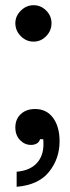

<svg xmlns="http://www.w3.org/2000/svg" viewBox="-20 -547 270 738"><path d="M39 -458Q39 -485 60 -506Q81 -527 109 -527Q137 -527 157.5 -506.5Q178 -486 178 -458Q178 -429 157.5 -408Q137 -387 109 -387Q81 -387 60 -408Q39 -429 39 -458ZM44 113Q94 109 120.5 81Q147 53 147 8Q147 -5 146 -12H134Q131 -1 121.5 4.5Q112 10 99 10Q75 10 57 -8.5Q39 -27 39 -57Q39 -89 60 -108.5Q81 -128 115 -128Q159 -128 184 -94Q209 -60 209 -4Q209 63 168.5 113.5Q128 164 44 171Z"/></svg>

Font: Open Sauce Sans Medium
Style: Regular
Weight: 500
Designer: Alfredo Marco Pradil
Foundry: Creative Sauce Fz LLC
Version: Version 1.477